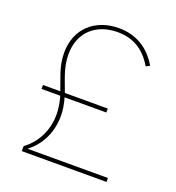

<svg xmlns="http://www.w3.org/2000/svg" viewBox="-130 -813 838 916"><g transform="rotate(20 289.5 -355.0)"><path d="M513 0V-20H107V-22C168 -69 201 -141 201 -221C201 -254 195 -283 187 -311H399V-331H181C161 -389 134 -442 134 -510C134 -623 210 -690 320 -690C396 -690 456 -657 500 -582L519 -592C473 -671 404 -710 319 -710C200 -710 112 -635 112 -510C112 -441 139 -388 158 -331H70V-311H165C173 -283 179 -253 179 -220C179 -134 139 -67 83 -25V0Z"/></g></svg>

Font: IBM Plex Arabic Thin
Style: Regular
Weight: 100
Designer: Mike Abbink, Paul van der Laan, Pieter van Rosmalen, Wael Morcos, Khajak Apelian
Foundry: Bold Monday
Version: Version 1.0